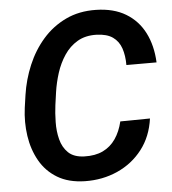

<svg xmlns="http://www.w3.org/2000/svg" viewBox="-52 -769 739 827"><g transform="rotate(-5 317.0 -355.5)"><path d="M456.1 -233.4 584.5 -234.9Q573.7 -157.2 531 -102.1Q488.3 -46.9 423.3 -17.8Q358.4 11.2 282.2 9.8Q211.4 8.3 163.3 -20.8Q115.2 -49.8 87.9 -98.4Q60.5 -147 51.8 -206.5Q43 -266.1 51.3 -328.1L59.1 -382.3Q68.8 -448.2 94.7 -509.8Q120.6 -571.3 162.6 -619.4Q204.6 -667.5 262.5 -695.1Q320.3 -722.7 393.6 -721.2Q469.7 -719.7 522 -688.2Q574.2 -656.7 602.3 -601.6Q630.4 -546.4 633.8 -473.1H503.4Q503.4 -514.2 492.7 -545.7Q481.9 -577.1 456.5 -595Q431.2 -612.8 386.7 -614.3Q338.4 -615.7 304 -595.5Q269.5 -575.2 246.6 -540.8Q223.6 -506.3 210.4 -465.1Q197.3 -423.8 191.4 -383.3L183.6 -327.6Q179.2 -294.4 178.5 -254.9Q177.7 -215.3 186.8 -179.9Q195.8 -144.5 219.7 -121.3Q243.7 -98.1 289.1 -96.7Q335.9 -95.2 369.4 -111.3Q402.8 -127.4 424.3 -158.7Q445.8 -189.9 456.1 -233.4Z"/></g></svg>

Font: Roboto SemiBold
Style: Italic
Weight: 600
Designer: Christian Robertson
Foundry: Google
Version: Version 3.009; 2024